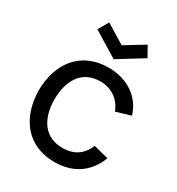

<svg xmlns="http://www.w3.org/2000/svg" viewBox="-190 -912 964 1046"><g transform="rotate(30 292.0 -389.0)"><path d="M189.6 -792.7 310.4 -718.8 431.3 -792.7 467.7 -728.1 310.4 -631.2 152.1 -728.1ZM551 -414.6C520.8 -515.6 429.2 -578.1 311.5 -578.1C141.7 -578.1 43.8 -457.3 41.7 -281.2C43.8 -109.4 138.5 15.6 310.4 15.6C426 15.6 511.5 -41.7 551 -146.9L457.3 -170.8C431.3 -107.3 383.3 -72.9 310.4 -72.9C197.9 -72.9 141.7 -156.2 140.6 -281.2C141.7 -403.1 194.8 -490.6 310.4 -490.6C378.1 -490.6 435.4 -452.1 459.4 -387.5Z"/></g></svg>

Font: Manrope3 Medium
Style: Regular
Weight: 500
Width: 4
Designer: Mikhail Sharanda
Foundry: Mikhail Sharanda
Version: Version 3.000;PS 003.000;hotconv 1.0.88;makeotf.lib2.5.64775